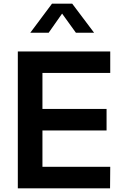

<svg xmlns="http://www.w3.org/2000/svg" viewBox="-20 -1025 677 1045"><path d="M77 0V-745H580V-628H211V-432H560V-315H211V-117H580L579 0ZM263 -1005H373L492 -847H393L318 -951L245 -847H145Z"/></svg>

Font: Plus Jakarta Text
Style: Bold
Weight: 700
Designer: Gumpita Rahayu
Foundry: Tokotype Studio
Version: Version 1.000